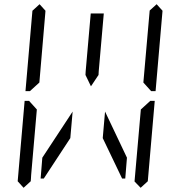

<svg xmlns="http://www.w3.org/2000/svg" viewBox="-20 -956 856 912"><path d="M188 -108H173L181 -207L325 -426L314 -300ZM411 -892H473L449 -618L448 -600L412 -546L386 -600L387 -618ZM468 -300 479 -426 583 -207 575 -108H560ZM649 -436 694 -477H715L682 -95L648 -64L619 -94ZM724 -936 752 -905 719 -523H698L661 -564L691 -906ZM92 -64 64 -95 97 -477H118L127 -467L155 -436L128 -125L127 -108L126 -95ZM122 -523H101L134 -905L168 -936L196 -905L195 -892L167 -564L133 -533Z"/></svg>

Font: DSEG14 Classic Mini
Style: Light Italic
Weight: 300
Italic angle: -5°
Designer: Keshikan(Twitter:@keshinomi_88pro)
Version: Version 0.46